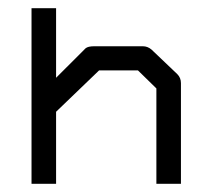

<svg xmlns="http://www.w3.org/2000/svg" viewBox="-20 -497 532 469"><path d="M57 -48V-477H117V-307L189 -379Q195 -384 210 -384H329Q340.5 -384 350 -376L413 -316Q422 -307 422 -294V-48H362V-281L317 -325H222L117 -224V-48Z"/></svg>

Font: IBM 3270 Semi-Condensed
Style: Condensed
Weight: 400
Monospace: yes
Version: Version 2.3.1